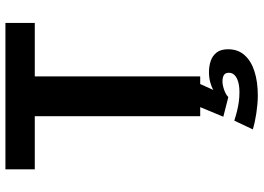

<svg xmlns="http://www.w3.org/2000/svg" viewBox="-148 -592 947 690"><g transform="rotate(-90 325.0 -246.5)"><path d="M253 0V-594.5H62V-700H588V-594.5H396V0ZM327.5 207Q312 207 295.2 205.5Q278.5 204 262.2 201.5Q246 199 231.2 195.8Q216.5 192.5 205.5 189L237 122.5Q255.5 128.5 272 132.5Q288.5 136.5 305 138.8Q321.5 141 339 141Q360.5 141 376.2 136.5Q392 132 400.5 123.5Q409 115 409 103Q409 90 400.5 85Q392 80 377 80Q368.5 80 358 82.8Q347.5 85.5 337.8 90Q328 94.5 321.5 101L251 83L285.5 0H368.5L334 76.5L327.5 65.5Q333.5 55.5 345.8 48Q358 40.5 375 36Q392 31.5 411.5 31.5Q433 31.5 451.5 37.8Q470 44 481.8 59Q493.5 74 493.5 100.5Q493.5 135.5 472.5 159.2Q451.5 183 414 195Q376.5 207 327.5 207Z"/></g></svg>

Font: Trispace Thin SemiBold
Style: Regular
Weight: 600
Version: Version 1.210